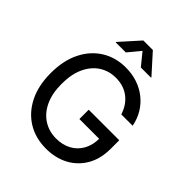

<svg xmlns="http://www.w3.org/2000/svg" viewBox="-256 -1096 1259 1259"><g transform="rotate(45 373.5 -466.5)"><path d="M385.7 9.8Q287.6 9.8 213.9 -35.6Q140.1 -81.1 98.6 -164.8Q57.1 -248.5 57.1 -363.3Q57.1 -479.5 98.9 -563.2Q140.6 -647 213.6 -692.1Q286.6 -737.3 380.4 -737.3Q438.5 -737.3 489 -720.2Q539.6 -703.1 579.3 -671.1Q619.1 -639.2 645.3 -595.2Q671.4 -551.3 681.2 -498.5H576.2Q565.4 -532.2 547.6 -558.8Q529.8 -585.4 505.1 -604.5Q480.5 -623.5 449.5 -633.5Q418.5 -643.6 381.3 -643.6Q318.4 -643.6 267.8 -611.6Q217.3 -579.6 187.5 -517.1Q157.7 -454.6 157.7 -363.3Q157.7 -273.4 187.5 -211.2Q217.3 -148.9 268.8 -116.5Q320.3 -84 385.7 -84Q445.8 -84 491.2 -108.9Q536.6 -133.8 561.8 -179.7Q586.9 -225.6 586.9 -288.1L615.2 -282.7H403.3V-369.1H686.5V-288.1Q686.5 -196.8 647.7 -129.9Q608.9 -63 541.3 -26.6Q473.6 9.8 385.7 9.8ZM309.6 -806.6H216.3V-810.5L335.4 -943.4H423.8L543.5 -810.5V-806.6H449.2L379.9 -891.6Z"/></g></svg>

Font: Inter Cardless
Style: Regular
Weight: 400
Designer: Rasmus Andersson
Foundry: rsms
Version: Version 4.001;git-9221beed3